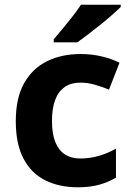

<svg xmlns="http://www.w3.org/2000/svg" viewBox="-20 -786 556 816"><path d="M311 10Q232.1 10 172.6 -19.6Q113.1 -49.2 80.1 -111.4Q47.1 -173.7 47.1 -270.5Q47.1 -370.7 83.1 -433.6Q119.2 -496.5 181.2 -526.5Q243.2 -556.4 322.5 -556.4Q369.6 -556.4 412.1 -546.3Q454.7 -536.3 487.9 -519.4L443.2 -405Q413.1 -417.6 382.6 -426.2Q352.1 -434.8 321.7 -434.8Q282.9 -434.8 255.9 -416.7Q228.8 -398.6 214.9 -362.4Q200.9 -326.3 200.9 -271.5Q200.9 -217.3 215.2 -182Q229.4 -146.8 256.1 -129.6Q282.8 -112.4 320.4 -112.4Q362.5 -112.4 400.9 -123.8Q439.3 -135.2 472.8 -154.3V-31.2Q441.5 -12.3 402.6 -1.2Q363.7 10 311 10ZM493 -756Q478.5 -742 455.4 -721.7Q432.3 -701.4 405.4 -679.9Q378.5 -658.4 353.1 -638.9Q327.7 -619.4 308.5 -606H208.4V-619.2Q224.6 -638.2 246.1 -663.9Q267.6 -689.6 288.8 -716.8Q310.1 -744 324.2 -766H493Z"/></svg>

Font: Noto Sans Khmer UI
Style: Regular
Weight: 400
Designer: Danh Hong and the Monotype Design Team
Foundry: Monotype Imaging Inc.
Version: Version 2.002